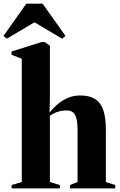

<svg xmlns="http://www.w3.org/2000/svg" viewBox="-64 -1052 668 1072"><path d="M57.5 -35.5V-724L0.5 -746V-764.5L167.5 -817H186.5L214.5 -797V-496.5L212.5 -423Q231 -447 256.2 -468.8Q281.5 -490.5 313.5 -504.8Q345.5 -519 383.5 -519Q434 -519 465.5 -500Q497 -481 512 -439.2Q527 -397.5 527 -328.5V-35.5L579.5 -19V0H327V-19L369 -35.5V-328.5Q369 -363.5 363.5 -387.2Q358 -411 345 -423.2Q332 -435.5 309 -435.5Q289 -435.5 271.5 -431.5Q254 -427.5 239.8 -420.5Q225.5 -413.5 214.5 -405.5V-35.5L270 -19V0H1V-19ZM-26 -836 -44.5 -851.5 83 -1031.5H174L301.5 -851.5L283 -836L128.5 -927.5Z"/></svg>

Font: Merriweather 144pt ExtraBold
Style: Regular
Weight: 800
Version: Version 2.100